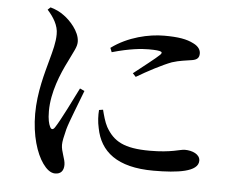

<svg xmlns="http://www.w3.org/2000/svg" viewBox="-54 -813 1108 913"><g transform="rotate(5 500.0 -356.5)"><path d="M241 36C268 36 282 20 282 -9C282 -37 262 -70 262 -103C262 -119 267 -142 276 -178C286 -215 326 -313 346 -367L324 -377C299 -327 246 -219 222 -183C213 -169 204 -170 198 -184C192 -196 186 -217 186 -257C186 -347 224 -438 256 -501C280 -552 294 -572 294 -597C294 -647 244 -698 217 -717C197 -732 178 -741 151 -749L138 -737C167 -705 192 -666 191 -624C191 -585 180 -546 167 -498C151 -438 122 -342 122 -239C122 -135 149 -51 182 -5C199 19 219 36 241 36ZM706 -18C821 -18 919 -31 919 -84C919 -115 882 -130 846 -130C824 -130 784 -111 680 -111C556 -111 506 -141 469 -206C457 -228 448 -262 442 -286L423 -283C421 -258 422 -227 429 -197C450 -87 531 -18 706 -18ZM568 -471 583 -455C635 -486 703 -522 748 -539C785 -551 816 -553 844 -558C867 -562 877 -572 877 -592C877 -607 869 -625 842 -638C809 -655 769 -662 701 -662C629 -662 529 -640 451 -582L459 -562C543 -586 599 -591 633 -591C704 -591 701 -582 690 -570C672 -552 612 -506 568 -471Z"/></g></svg>

Font: GenKiMin2 TW SB
Style: Regular
Weight: 600
Version: Version 2.100;PS 2.1;hotconv 16.6.51;makeotf.lib2.5.65220 DE